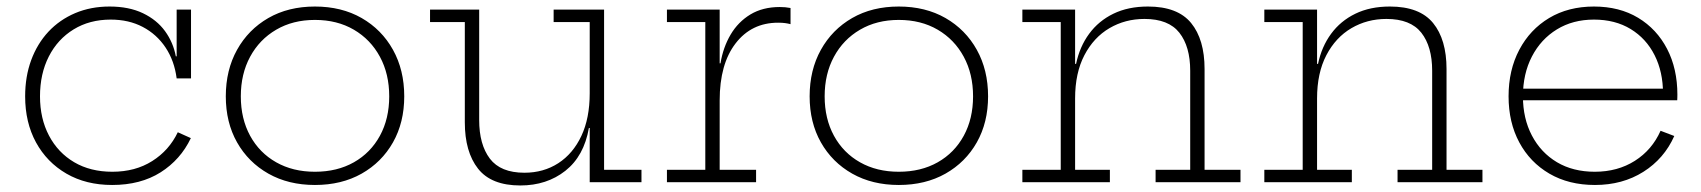

<svg xmlns="http://www.w3.org/2000/svg" viewBox="-20 -558 5208 588"><path d="M323.5 8.5Q243.5 8.5 183.5 -26.2Q123.5 -61 90.2 -122Q57 -183 57 -263Q57 -323.5 75.5 -373.8Q94 -424 128.2 -460.8Q162.5 -497.5 210.2 -517.8Q258 -538 315.5 -538Q375 -538 417.8 -517.5Q460.5 -497 485.5 -462.5Q510.5 -428 518.5 -385.5H530.5L521 -318Q514 -372 487 -412.5Q460 -453 417.2 -475.5Q374.5 -498 319 -498Q254.5 -498 205.5 -468Q156.5 -438 129.5 -385Q102.5 -332 102.5 -263Q102.5 -195 130 -142.8Q157.5 -90.5 207.2 -61.2Q257 -32 324 -32Q394.5 -32 446.2 -64.8Q498 -97.5 524.5 -153L564.5 -135Q533 -69 471.8 -30.2Q410.5 8.5 323.5 8.5ZM521 -318V-528.5H565V-318Z M944.5 8.5Q863.5 8.5 802 -26.2Q740.5 -61 706 -122Q671.5 -183 671.5 -263Q671.5 -343.5 706 -405.5Q740.5 -467.5 801.8 -502.8Q863 -538 944.5 -538Q1026 -538 1087.5 -502.8Q1149 -467.5 1183.5 -405.5Q1218 -343.5 1218 -263Q1218 -183 1183.5 -122Q1149 -61 1087.5 -26.2Q1026 8.5 944.5 8.5ZM944.5 -32Q1012.5 -32 1063.8 -61Q1115 -90 1143.5 -142.2Q1172 -194.5 1172 -263Q1172 -331.5 1143.5 -384.2Q1115 -437 1063.8 -467Q1012.5 -497 944.5 -497Q877 -497 825.8 -467Q774.5 -437 746 -384.2Q717.5 -331.5 717.5 -263Q717.5 -194.5 746 -142.2Q774.5 -90 825.8 -61Q877 -32 944.5 -32Z M1786 -490.5H1675.5V-528.5H1830V-38H1944.5V0H1786ZM1447.5 -528.5V-190.5Q1447.5 -115.5 1480.2 -72.2Q1513 -29 1586 -29Q1644.5 -29 1689.8 -58.2Q1735 -87.5 1760.5 -141.8Q1786 -196 1786 -272.5L1798.5 -166H1783.5Q1768.5 -80 1711.5 -35Q1654.5 10 1573.5 10Q1484.5 10 1444 -41.5Q1403.5 -93 1403.5 -183.5V-490.5H1297V-528.5Z M2184 -38H2295.5V0H2022.5V-38H2140V-490.5H2022.5V-528.5H2184ZM2401 -484Q2393.5 -486 2384.8 -487.2Q2376 -488.5 2363 -488.5Q2281.5 -488.5 2232.8 -425.2Q2184 -362 2184 -250.5L2172 -364H2186.5Q2194.5 -413 2217.5 -452Q2240.5 -491 2278.2 -513.8Q2316 -536.5 2368 -536.5Q2377.5 -536.5 2384.8 -535.8Q2392 -535 2401 -533.5Z M2732.5 8.5Q2651.5 8.5 2590 -26.2Q2528.5 -61 2494 -122Q2459.5 -183 2459.5 -263Q2459.5 -343.5 2494 -405.5Q2528.5 -467.5 2589.8 -502.8Q2651 -538 2732.5 -538Q2814 -538 2875.5 -502.8Q2937 -467.5 2971.5 -405.5Q3006 -343.5 3006 -263Q3006 -183 2971.5 -122Q2937 -61 2875.5 -26.2Q2814 8.5 2732.5 8.5ZM2732.5 -32Q2800.5 -32 2851.8 -61Q2903 -90 2931.5 -142.2Q2960 -194.5 2960 -263Q2960 -331.5 2931.5 -384.2Q2903 -437 2851.8 -467Q2800.5 -497 2732.5 -497Q2665 -497 2613.8 -467Q2562.5 -437 2534 -384.2Q2505.5 -331.5 2505.5 -263Q2505.5 -194.5 2534 -142.2Q2562.5 -90 2613.8 -61Q2665 -32 2732.5 -32Z M3272.5 -38H3379V0H3111V-38H3228.5V-490.5H3111V-528.5H3272.5ZM3625 -38V-341.5Q3625 -415.5 3591.8 -457.8Q3558.5 -500 3485 -500Q3426 -500 3377.8 -471.8Q3329.5 -443.5 3301 -389Q3272.5 -334.5 3272.5 -256.5L3261 -362.5H3275.5Q3286.5 -415 3315.5 -454.5Q3344.5 -494 3389.8 -516Q3435 -538 3495.5 -538Q3586.5 -538 3627.8 -487.5Q3669 -437 3669 -346.5V-38H3779V0H3519V-38Z M4013.5 -38H4120V0H3852V-38H3969.5V-490.5H3852V-528.5H4013.5ZM4366 -38V-341.5Q4366 -415.5 4332.8 -457.8Q4299.5 -500 4226 -500Q4167 -500 4118.8 -471.8Q4070.5 -443.5 4042 -389Q4013.5 -334.5 4013.5 -256.5L4002 -362.5H4016.5Q4027.5 -415 4056.5 -454.5Q4085.5 -494 4130.8 -516Q4176 -538 4236.5 -538Q4327.5 -538 4368.8 -487.5Q4410 -437 4410 -346.5V-38H4520V0H4260V-38Z M4864.5 8.5Q4784.5 8.5 4725 -26.2Q4665.5 -61 4632.8 -122Q4600 -183 4600 -263Q4600 -343.5 4632.8 -405.5Q4665.5 -467.5 4724.2 -502.8Q4783 -538 4861.5 -538Q4939.5 -538 4996.8 -503.5Q5054 -469 5085.5 -408.2Q5117 -347.5 5117 -268Q5117 -262.5 5116.8 -258.2Q5116.5 -254 5116.5 -251H5072.5Q5073 -255.5 5073 -260.5Q5073 -265.5 5073 -271.5Q5073 -338 5047.2 -389Q5021.5 -440 4974 -469Q4926.5 -498 4861.5 -498Q4797 -498 4748 -468Q4699 -438 4671.5 -385Q4644 -332 4644 -263Q4644 -195 4671.5 -142.8Q4699 -90.5 4748.2 -61.2Q4797.5 -32 4864 -32Q4934 -32 4986.8 -65.5Q5039.5 -99 5065.5 -157.5L5107.5 -141.5Q5076.5 -72 5012.8 -31.8Q4949 8.5 4864.5 8.5ZM4627.5 -251V-286.5H5102.5L5115 -251Z"/></svg>

Font: Hepta Slab Light
Style: Regular
Weight: 300
Designer: Michael LaGattuta
Foundry: Michael LaGattuta
Version: Version 1.102